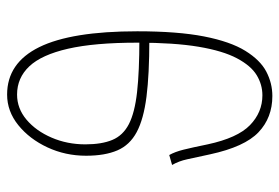

<svg xmlns="http://www.w3.org/2000/svg" viewBox="-143 -631 786 540"><g transform="rotate(-90 250.0 -361.0)"><path d="M250 12Q189 12 148 -27Q107 -66 86 -163Q77 -204 72 -227.5Q67 -251 56 -270L84 -278Q93 -262 99 -238Q105 -214 114 -170Q132 -86 168 -51Q204 -16 252 -16Q282 -16 308.5 -32Q335 -48 356 -87.5Q377 -127 388.5 -195.5Q400 -264 400 -368Q400 -488 383 -562.5Q366 -637 333.5 -671.5Q301 -706 254 -706Q215 -706 183.5 -679.5Q152 -653 133 -609Q114 -565 114 -514Q114 -468 126.5 -438Q139 -408 171 -391.5Q203 -375 261 -368.5Q319 -362 410 -362L408 -334Q311 -334 248 -342Q185 -350 148.5 -369.5Q112 -389 97 -424Q82 -459 82 -512Q82 -570 105.5 -620.5Q129 -671 168 -702.5Q207 -734 254 -734Q343 -734 387.5 -643.5Q432 -553 432 -368Q432 -254 417.5 -180Q403 -106 377 -64Q351 -22 318.5 -5Q286 12 250 12Z"/></g></svg>

Font: Source Sans Variable
Style: Regular
Weight: 200
Designer: Paul D. Hunt
Foundry: Adobe Systems Incorporated
Version: Version 3.006;hotconv 1.0.111;makeotfexe 2.5.65597